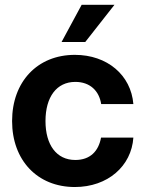

<svg xmlns="http://www.w3.org/2000/svg" viewBox="-20 -751 591 783"><path d="M285.2 11.7C419.4 11.7 516.1 -73.7 523.9 -189.9H392.1C381.8 -134.3 347.7 -98.6 287.1 -98.6C210.4 -98.6 165.5 -160.2 165.5 -257.3C165.5 -355.5 210.9 -417 287.1 -417C347.2 -417 384.3 -380.4 392.6 -326.7H523.9C514.2 -444.3 418 -527.3 285.2 -527.3C131.8 -527.3 29.3 -417 29.3 -257.3C29.3 -98.1 131.8 11.7 285.2 11.7ZM231 -579.6H327.6L446.8 -731.4H313Z"/></svg>

Font: Raveo Display Display SemiBold
Style: Regular
Weight: 600
Designer: Jakub Foglar, Rasmus Andersson (Inter)
Foundry: Jakubfoglar.com
Version: Version 1.100;Glyphs 3.2.3 (3260)